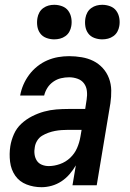

<svg xmlns="http://www.w3.org/2000/svg" viewBox="-20 -772 540 800"><path d="M153 8Q120 8 90.5 -3.5Q61 -15 43.5 -40Q26 -65 22 -98Q18 -131 23 -163Q27 -188 38 -213Q49 -238 69 -256.5Q89 -275 113.5 -287.5Q138 -300 163.5 -307Q189 -314 214.5 -316Q240 -318 265 -318H335L341 -357Q344 -375 342 -393Q340 -411 330 -424.5Q320 -438 303 -444Q286 -450 268 -450Q251 -450 234 -446Q217 -442 202 -431.5Q187 -421 177.5 -406Q168 -391 164 -374H64Q68 -397 77.5 -419Q87 -441 101.5 -460.5Q116 -480 135.5 -495.5Q155 -511 177 -520.5Q199 -530 222 -534Q245 -538 268 -538Q294 -538 320.5 -533.5Q347 -529 369 -518Q391 -507 408 -488.5Q425 -470 434 -446Q443 -422 443.5 -395.5Q444 -369 440 -342L383 0H282L296 -83Q285 -64 270 -46.5Q255 -29 236 -16.5Q217 -4 195.5 2Q174 8 153 8ZM183 -80Q206 -80 230 -88.5Q254 -97 272.5 -114.5Q291 -132 301 -155Q311 -178 315 -202L320 -231H265Q251 -231 237 -230Q223 -229 209.5 -226.5Q196 -224 182 -219Q168 -214 155.5 -206.5Q143 -199 135 -186Q127 -173 125 -159Q122 -144 124 -129Q126 -114 133.5 -102.5Q141 -91 154.5 -85.5Q168 -80 183 -80ZM406 -608Q389 -608 373 -614Q357 -620 347.5 -633Q338 -646 335.5 -663Q333 -680 336 -697Q338 -709 344 -720Q350 -731 360.5 -738.5Q371 -746 382.5 -749Q394 -752 406 -752Q423 -752 439 -746Q455 -740 464.5 -727Q474 -714 477 -697Q480 -680 477 -663Q475 -651 469 -640Q463 -629 452.5 -621.5Q442 -614 430 -611Q418 -608 406 -608ZM206 -608Q189 -608 173 -614Q157 -620 147.5 -633Q138 -646 135.5 -663Q133 -680 136 -697Q138 -709 144 -720Q150 -731 160.5 -738.5Q171 -746 182.5 -749Q194 -752 206 -752Q223 -752 239 -746Q255 -740 264.5 -727Q274 -714 277 -697Q280 -680 277 -663Q275 -651 269 -640Q263 -629 252.5 -621.5Q242 -614 230 -611Q218 -608 206 -608Z"/></svg>

Font: Iosevka Curly Semibold Oblique
Style: Regular
Weight: 600
Italic angle: -9°
Monospace: yes
Designer: Belleve Invis
Foundry: Belleve Invis
Version: Version 11.1.0; ttfautohint (v1.8.3)